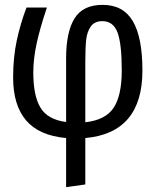

<svg xmlns="http://www.w3.org/2000/svg" viewBox="-20 -558 640 790"><path d="M566 -268Q566 -11 331 10V201L252 212V10Q141 0 87.5 -62.5Q34 -125 34 -239Q34 -322 49 -391.5Q64 -461 89 -527H173Q144 -441 130.5 -378Q117 -315 117 -260Q117 -164 146.5 -115Q176 -66 252 -56V-318Q252 -426 286.5 -482Q321 -538 402 -538Q487 -538 526.5 -471Q566 -404 566 -268ZM331 -302V-55Q414 -64 447.5 -114.5Q481 -165 481 -268Q481 -378 463.5 -424.5Q446 -471 401 -471Q369 -471 353.5 -449Q338 -427 334.5 -393.5Q331 -360 331 -302Z"/></svg>

Font: FiraDG Mono
Style: Regular
Weight: 400
Designer: Carrois Corporate & Edenspiekermann AG
Foundry: Carrois Corporate GbR & Edenspiekermann AG
Version: Version 3.206